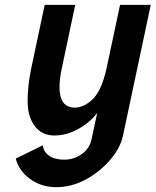

<svg xmlns="http://www.w3.org/2000/svg" viewBox="-20 -544 641 791"><path d="M486.8 14.2Q476.1 65.9 432.9 115.7Q389.6 165.5 331.8 196.3Q273.9 227.1 211.9 227.1Q149.9 227.1 103.8 193.1Q57.6 159.2 44.9 109.4L156.2 54.7Q159.7 81.5 182.4 97.7Q205.1 113.8 244.9 113.8Q284.7 113.8 316.9 90.8Q349.1 67.9 357.4 28.8L380.4 -78.6Q350.1 -39.1 302.2 -12.5Q254.4 14.2 203.4 14.2Q152.3 14.2 123 -24.9Q93.8 -64 93.8 -127.7Q93.8 -191.4 108.4 -261.2L164.1 -523.9H290L234.4 -261.7Q225.1 -217.3 225.1 -186Q225.1 -100.6 288.1 -100.6Q322.8 -100.6 357.4 -130.9Q397.9 -166.5 418.9 -262.2L474.6 -523.9H601.1Z"/></svg>

Font: Tuffy
Style: BoldItalic
Weight: 700
Italic angle: -12°
Designer: Thatcher Ulrich, Karoly Barta, Michael Everson
Version: Version 001.271